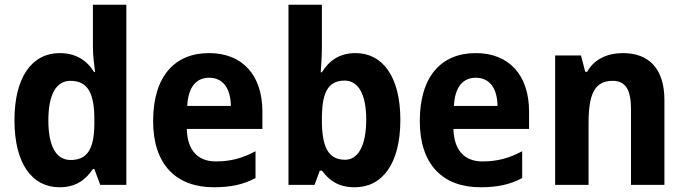

<svg xmlns="http://www.w3.org/2000/svg" viewBox="-20 -780 2892 810"><path d="M231 10C300 10 341 -21 372 -67H378L403 0H513V-760H372V-579C372 -542 378 -504 381 -476H377C347 -525 300 -556 232 -556C116 -556 41 -456 41 -273C41 -90 115 10 231 10ZM278 -105C218 -105 184 -161 184 -272C184 -381 217 -439 277 -439C352 -439 378 -384 378 -277V-255C377 -153 349 -105 278 -105Z M862 -556C717 -556 626 -458 626 -269C626 -87 722 10 882 10C955 10 1008 -2 1058 -29V-142C1002 -112 952 -99 890 -99C814 -99 770 -147 768 -236H1087V-309C1087 -464 1002 -556 862 -556ZM862 -452C924 -452 953 -403 954 -333H770C774 -417 811 -452 862 -452Z M1338 -578V-760H1197V0H1307L1329 -60H1338C1370 -18 1408 10 1477 10C1594 10 1669 -91 1669 -274C1669 -457 1594 -556 1480 -556C1412 -556 1368 -524 1338 -475H1333C1335 -503 1338 -545 1338 -578ZM1434 -440C1490 -440 1525 -385 1525 -276C1525 -164 1490 -106 1436 -106C1363 -106 1338 -163 1338 -272V-291C1340 -388 1363 -440 1434 -440Z M1987 -556C1842 -556 1751 -458 1751 -269C1751 -87 1847 10 2007 10C2080 10 2133 -2 2183 -29V-142C2127 -112 2077 -99 2015 -99C1939 -99 1895 -147 1893 -236H2212V-309C2212 -464 2127 -556 1987 -556ZM1987 -452C2049 -452 2078 -403 2079 -333H1895C1899 -417 1936 -452 1987 -452Z M2608 -556C2546 -556 2488 -533 2457 -477H2449L2431 -546H2322V0H2463V-260C2463 -381 2487 -439 2565 -439C2620 -439 2642 -399 2642 -321V0H2783V-358C2783 -493 2715 -556 2608 -556Z"/></svg>

Font: Noto Sans Gurmukhi SemiCondensed
Style: Bold
Weight: 700
Width: 4
Designer: Jelle Bosma - Monotype Design Team
Foundry: Monotype Imaging Inc.
Version: Version 2.004